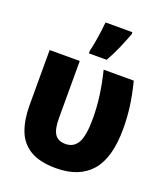

<svg xmlns="http://www.w3.org/2000/svg" viewBox="-144 -883 852 989"><g transform="rotate(20 281.5 -388.5)"><path d="M279 8Q189 8 137 -23.5Q85 -55 63 -113Q41 -171 41 -250V-553H206V-239Q206 -179 224 -152.5Q242 -126 282 -126Q327 -126 349 -164Q371 -202 371 -297Q371 -359 362.5 -421.5Q354 -484 337 -553H502Q520 -483 528 -423Q536 -363 536 -301Q536 -142 471 -67Q406 8 279 8ZM237 -622Q242 -641 247.5 -671.5Q253 -702 257 -733.5Q261 -765 263 -785H410V-773Q395 -734 377 -692Q359 -650 334 -606H237Z"/></g></svg>

Font: Noto Sans Mono SemiCondensed Black
Style: Regular
Weight: 900
Width: 4
Designer: Monotype Design Team
Foundry: Monotype Imaging Inc.
Version: Version 2.014; ttfautohint (v1.8.4.7-5d5b)